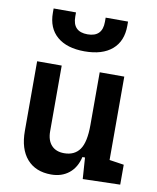

<svg xmlns="http://www.w3.org/2000/svg" viewBox="-87 -851 761 928"><g transform="rotate(10 293.0 -387.0)"><path d="M227.5 9.8Q150.9 9.8 108.6 -38.8Q66.4 -87.4 66.4 -175.8V-517.6H187V-195.3Q187 -150.9 209.2 -126.7Q231.4 -102.5 271.5 -102.5Q322.3 -102.5 347.9 -138.4Q373.5 -174.3 373.5 -258.8V-517.6H494.1V-108.4L565.4 -97.7V0L382.3 4.9L375 -99.6H362.3Q350.1 -46.9 314.7 -18.6Q279.3 9.8 227.5 9.8ZM283.2 -604.5Q196.3 -604.5 148.4 -645.5Q100.6 -686.5 100.6 -761.7V-782.7H210.4V-761.7Q210.4 -688 283.2 -688Q356 -688 356 -761.7V-782.7H465.8V-761.7Q465.8 -686.5 418.2 -645.5Q370.6 -604.5 283.2 -604.5Z"/></g></svg>

Font: CaskaydiaCove NF SemiBold
Style: Regular
Weight: 600
Designer: Aaron Bell
Foundry: Saja Typeworks
Version: Version 2111.001; VTT 6.35;Nerd Fonts 3.2.1